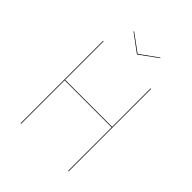

<svg xmlns="http://www.w3.org/2000/svg" viewBox="-232 -983 1119 1119"><g transform="rotate(45 327.5 -423.5)"><path d="M433.9 -846.8 325.3 -768.7 218.4 -846.8 215.5 -844.6 323.8 -764.5H326.8L436.9 -844.6ZM521.2 0H525.3V-680.1H521.2V-362.8H133.4V-680.1H129.3V0H133.4V-358.9H521.2Z"/></g></svg>

Font: Fira Sans Four
Style: Regular
Weight: 100
Designer: Carrois Corporate & Edenspiekermann AG
Foundry: Carrois Corporate GbR & Edenspiekermann AG
Version: Version 4.203;PS 004.203;hotconv 1.0.88;makeotf.lib2.5.64775